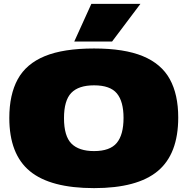

<svg xmlns="http://www.w3.org/2000/svg" viewBox="-20 -960 966 990"><path d="M465 10Q240 10 134 -77.5Q28 -165 28 -352Q28 -472 71.5 -551.5Q115 -631 211 -670.5Q307 -710 465 -710Q621 -710 716.5 -670.5Q812 -631 855.5 -552Q899 -473 899 -354Q899 -166 793.5 -78Q688 10 465 10ZM465 -181Q547 -181 582 -223Q617 -265 617 -352Q617 -437 582.5 -478.5Q548 -520 465 -520Q385 -520 347.5 -481Q310 -442 310 -351Q310 -258 348.5 -219.5Q387 -181 465 -181ZM363 -746 451 -940H704L558 -746Z"/></svg>

Font: Georama Expanded Black
Style: Regular
Weight: 900
Width: 7
Designer: Jean-Baptiste Levee
Foundry: Production Type
Version: Version 1.000